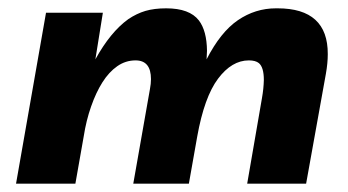

<svg xmlns="http://www.w3.org/2000/svg" viewBox="-20 -441 835 461"><path d="M715 0H573.5L609 -205.5Q613 -228 613.5 -249Q613.5 -279.5 601.5 -289.5Q593.5 -296 577.5 -296Q536.5 -296 503.5 -252Q470.5 -208 453.5 -113L433.5 0H300L340 -227Q342.5 -240 342.5 -251Q342.5 -296 305.5 -296Q281.5 -296 261.5 -282Q241.5 -268 226 -243.5Q210.5 -219 198.8 -185.5Q187 -152 181 -113.5L161 0H18.5L90.5 -410.5H227L209 -298.5Q245 -364 288 -395Q308 -408.5 329.2 -414.8Q350.5 -421 379 -421Q435 -421 457.5 -392Q476.5 -367 477 -319L476 -298.5Q509.5 -364 551.2 -392.5Q593 -421 642.5 -421H646.5Q767.5 -421 767 -311Q767 -289.5 762.5 -264Z"/></svg>

Font: Lucymar Sans
Style: Bold Italic
Weight: 700
Italic angle: -10°
Foundry: The League of Moveable Type (original font) / Main changes by Cristiano Sobral with portions from Mirco Monsees
Version: Version 2.00;August 30, 2020;FontCreator 13.0.0.2681 64-bit